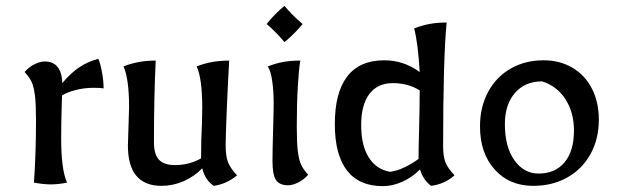

<svg xmlns="http://www.w3.org/2000/svg" viewBox="-20 -624 2108 656"><path d="M96 0Q103 -100 103 -213Q103 -268 99.5 -297Q96 -326 88.5 -343Q81 -360 64 -378Q80 -396 99 -405Q118 -414 133 -414Q190 -414 193 -340Q219 -372 248.5 -392.5Q278 -413 316 -423Q323 -407 328.5 -377Q334 -347 334 -322Q322 -324 300 -324Q268 -324 239 -316.5Q210 -309 192 -298L191 -267Q189 -201 189 -150Q189 -45 209 0Q179 6 154 6Q129 6 96 0Z M417 -127 419 -190 421 -257Q421 -355 402 -397Q451 -417 512 -417Q506 -295 506 -137Q506 -97 523 -78.5Q540 -60 578 -60Q627 -60 667 -83Q667 -150 670 -202L671 -257Q671 -355 652 -397Q701 -417 763 -417Q759 -348 755 -253.5Q751 -159 751 -127Q751 -91 759 -70Q767 -49 790 -25Q754 5 710 11Q680 -10 671 -49Q644 -21 607.5 -5Q571 11 532 11Q417 11 417 -127Z M911 -73Q911 -110 913 -178Q915 -242 915 -272Q915 -313 910 -347.5Q905 -382 895 -397Q923 -408 948.5 -412.5Q974 -417 1006 -417Q1001 -388 997.5 -327.5Q994 -267 994 -192Q994 -137 997.5 -108Q1001 -79 1008.5 -62Q1016 -45 1033 -27Q1017 -9 998 0Q979 9 964 9Q935 9 923 -9Q911 -27 911 -73ZM891 -542Q921 -579 952 -604Q980 -570 1014 -542Q986 -508 952 -480Q925 -513 891 -542Z M1124 -200Q1124 -308 1166.5 -363Q1209 -418 1293 -418Q1359 -418 1414 -378Q1408 -478 1395 -527Q1424 -538 1449.5 -542.5Q1475 -547 1506 -547Q1494 -422 1494 -125Q1494 -90 1502 -69.5Q1510 -49 1533 -25Q1499 5 1453 11Q1426 -9 1415 -45Q1388 -18 1354.5 -3Q1321 12 1288 12Q1207 12 1165.5 -41.5Q1124 -95 1124 -200ZM1410 -81Q1410 -112 1412 -186Q1414 -268 1414 -315Q1375 -340 1322 -340Q1270 -340 1242 -303Q1214 -266 1214 -196Q1214 -127 1240 -86Q1266 -45 1313 -37Q1336 -40 1361.5 -52Q1387 -64 1410 -81Z M1620 -192Q1620 -258 1647.5 -309.5Q1675 -361 1724.5 -389.5Q1774 -418 1837 -418Q1893 -418 1936 -392.5Q1979 -367 2002.5 -321Q2026 -275 2026 -215Q2026 -149 1997.5 -97.5Q1969 -46 1918 -17.5Q1867 11 1802 11Q1720 11 1670 -45Q1620 -101 1620 -192ZM1941 -178Q1941 -240 1912 -285Q1883 -330 1832 -346Q1774 -346 1739.5 -306.5Q1705 -267 1705 -200Q1705 -122 1737.5 -76.5Q1770 -31 1820 -31Q1877 -31 1909 -69.5Q1941 -108 1941 -178Z"/></svg>

Font: Mirza
Style: Regular
Weight: 400
Designer: Arabic design by Kourosh Beigpour, Latin design by Eduardo Tunni, engineering by Lasse Fister
Version: Version 1.000